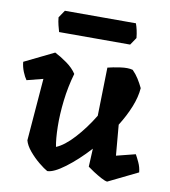

<svg xmlns="http://www.w3.org/2000/svg" viewBox="-92 -779 764 865"><g transform="rotate(10 290.5 -346.5)"><path d="M451 -610H126Q122 -624 118 -639.5Q114 -655 112 -675L135 -709H460Q465 -695 468.5 -679.5Q472 -664 474 -644ZM562 -128Q569 -116 579 -94.5Q589 -73 591 -50L456 16Q446 15 427.5 5Q409 -5 390.5 -17Q372 -29 363 -36L367 -119Q314 -61 262.5 -22.5Q211 16 182 16Q167 8 142.5 -12Q118 -32 97 -57Q76 -82 70 -105L93 -390L19 -371Q10 -383 1 -405Q-8 -427 -10 -450L125 -516Q151 -503 180.5 -482Q210 -461 226 -436Q208 -374 200.5 -309.5Q193 -245 194 -189.5Q195 -134 202 -98Q239 -113 282.5 -160.5Q326 -208 363 -269L368 -490Q391 -496 425.5 -501Q460 -506 482 -500Q498 -484 510 -465Q522 -446 532 -425Q529 -384 510.5 -338Q492 -292 463 -246V-244L475 -106Z"/></g></svg>

Font: Langar
Style: Regular
Weight: 400
Designer: Alessia Mazzarella
Foundry: Typeland
Version: Version 1.001; ttfautohint (v1.8.3)